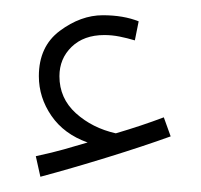

<svg xmlns="http://www.w3.org/2000/svg" viewBox="-20 -823 264 252"><path d="M33 -591 27 -618Q50 -623 64 -627Q78 -631 95 -636Q64 -647 47.5 -671Q31 -695 31 -723Q31 -762 58.5 -782.5Q86 -803 115 -803Q142 -803 162 -795L157 -770Q147 -773 137 -775Q127 -777 117 -777Q90 -777 74 -761.5Q58 -746 58 -723Q58 -694 79.5 -674.5Q101 -655 132 -648Q166 -658 195 -669L204 -644Q168 -631 121 -616.5Q74 -602 33 -591Z"/></svg>

Font: Noto Sans Arabic UI XCn XLt
Style: Regular
Weight: 200
Width: 2
Designer: Monotype Design Team, Nadine Chahine and Nizar Qandah
Foundry: Monotype Imaging Inc.
Version: Version 2.010; ttfautohint (v1.8.4.7-5d5b)